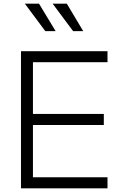

<svg xmlns="http://www.w3.org/2000/svg" viewBox="-20 -1023 653 1043"><path d="M94 0H564V-60H159V-344H544V-404H159V-685H564V-745H94ZM115 -1003 226 -854H282L192 -1003ZM266 -1003 377 -854H432L343 -1003Z"/></svg>

Font: Mluvka Light
Style: Regular
Weight: 300
Designer: Modified by Jiří Krblich, Original typeface by Gumpita Rahayu
Foundry: Gumpita Rahayu & Jiří Krblich
Version: Version 2.000;Glyphs 3.1.1 (3134)